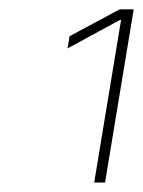

<svg xmlns="http://www.w3.org/2000/svg" viewBox="-20 -837 309 415"><path d="M269 -816.9 207 -442.4H183.6L241.7 -793.9H239.3L126 -732.4L130.4 -758.8L238.8 -816.9Z"/></svg>

Font: Inter 20pt Thin
Style: Italic
Weight: 250
Italic angle: -9.3988°
Version: Version 4.001;git-66647c0bb